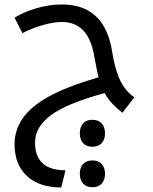

<svg xmlns="http://www.w3.org/2000/svg" viewBox="-20 -515 684 856"><path d="M525.9 -12.2Q499 -33.7 480 -53.7Q460.9 -73.7 446.8 -100.1Q279.3 -54.7 207.8 -2Q136.2 50.8 136.2 120.1Q136.2 244.1 272 244.1L252.9 320.8Q156.2 320.8 100.6 270.3Q44.9 219.7 44.9 127.9Q44.9 64.9 81.5 12.2Q118.2 -40.5 196.8 -84.2Q275.4 -127.9 419.9 -170.9Q412.1 -197.3 400.9 -261.2Q387.7 -340.3 351.8 -378.7Q315.9 -417 254.9 -417Q219.2 -417 168.9 -402.6Q118.7 -388.2 80.1 -367.2L44.9 -436Q83.5 -460.9 141.6 -478Q199.7 -495.1 255.9 -495.1Q447.3 -495.1 480 -284.2Q492.2 -206.1 515.6 -157Q539.1 -107.9 579.1 -81.1ZM392.1 139.2Q366.2 139.2 351.1 123.5Q335.9 107.9 335.9 79.1Q335.9 50.3 350.8 34.7Q365.7 19 392.1 19Q418.9 19 433.6 35.4Q448.2 51.8 448.2 79.1Q448.2 106.4 433.6 122.8Q418.9 139.2 392.1 139.2ZM392.1 319.8Q366.2 319.8 351.1 304.2Q335.9 288.6 335.9 259.8Q335.9 231.4 351.1 215.8Q366.2 200.2 392.1 200.2Q418.5 200.2 433.3 216.3Q448.2 232.4 448.2 259.8Q448.2 287.1 433.6 303.5Q418.9 319.8 392.1 319.8Z"/></svg>

Font: DroidArabicKufi
Style: Regular
Weight: 400
Designer: Pascal Zoghbi
Foundry: Ascender Corporation
Version: Version 1.00; ttfautohint (v1.4.1)